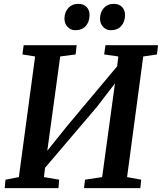

<svg xmlns="http://www.w3.org/2000/svg" viewBox="-20 -978 842 998"><path d="M4.5 0 8.5 -44 78 -57.5 162.5 -684.5 96.5 -695 103 -743H378.5L373 -695L293 -684.5L219 -144.5L195 -156L328.5 -322.5L623 -674L582 -577L595 -684.5L521.5 -695L528 -743H801.5L796 -695L724.5 -684.5L640.5 -57.5L714 -44L709.5 0H416.5L422 -44L511 -57.5L584.5 -595L609 -585.5L483 -421.5L179.5 -65L217.5 -134L208.5 -57.5L287.5 -44L284 0ZM371 -821Q347 -821 330.8 -838.8Q314.5 -856.5 315 -882.5Q316 -916.5 335.8 -937.2Q355.5 -958 386 -958Q415.5 -958 430.8 -941Q446 -924 445.5 -899Q445 -864.5 425.8 -842.8Q406.5 -821 371 -821ZM556 -821Q531.5 -821 515.5 -838.8Q499.5 -856.5 500 -882.5Q501 -916.5 520.5 -937.2Q540 -958 570.5 -958Q599.5 -958 615 -941Q630.5 -924 630 -899Q629.5 -864.5 610.2 -842.8Q591 -821 556 -821Z"/></svg>

Font: Merriweather SemiBold
Style: Italic
Weight: 600
Italic angle: -7.8°
Version: Version 2.101